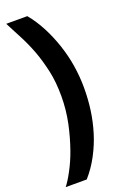

<svg xmlns="http://www.w3.org/2000/svg" viewBox="-201 -935 778 1205"><g transform="rotate(-20 188.0 -332.5)"><path d="M154.8 212.9Q203.6 157.7 238.3 91.8Q274.4 23.4 294.4 -43Q316.4 -114.7 326.2 -187Q335.9 -257.3 335.9 -334Q335.9 -406.7 324.2 -481.4Q313 -553.2 288.6 -626.5Q264.6 -698.2 231.4 -761.7Q197.8 -826.2 154.8 -877.9H14.2Q18.6 -869.1 38.8 -830.3Q59.1 -791.5 70.8 -769Q101.6 -710.4 126 -646Q149.9 -582.5 167.5 -503.4Q184.1 -428.2 184.1 -334Q184.1 -242.2 165.5 -153.8Q147.9 -71.3 121.1 5.4Q97.2 73.2 65.4 131.8Q36.6 185.5 14.2 212.9Z"/></g></svg>

Font: SimahzazaarabicW05-Bold
Style: Regular
Weight: 700
Designer: Ahmed zaza
Foundry: Ahmed zaza
Version: Version 1.001